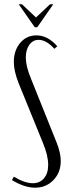

<svg xmlns="http://www.w3.org/2000/svg" viewBox="-20 -873 326 901"><path d="M67.9 -853H83L148.9 -791L214.8 -853H230L154.8 -745.1H143.1ZM206.1 -99.1Q206.1 -143.6 181.2 -203.1L66.9 -483.9Q44.9 -540 44.9 -582Q44.9 -636.2 74.7 -671.6Q104.5 -707 150.9 -707Q204.1 -707 249 -655.8L234.9 -644Q197.8 -686 161.1 -686Q134.3 -686 117.7 -662.8Q101.1 -639.6 101.1 -603Q101.1 -562.5 125 -504.9L246.1 -203.1Q265.1 -155.3 265.1 -117.2Q265.1 -63.5 230.7 -27.8Q196.3 7.8 144 7.8Q95.2 7.8 36.1 -27.8L44.9 -43.9Q96.2 -13.2 133.8 -13.2Q167 -13.2 186.5 -36.4Q206.1 -59.6 206.1 -99.1Z"/></svg>

Font: Moniqa Narrow Heading
Style: Regular
Weight: 400
Width: 4
Designer: Rajesh Rajput
Foundry: Rajesh Rajput
Version: Version 1.000